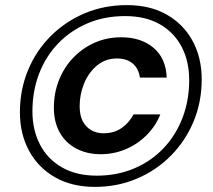

<svg xmlns="http://www.w3.org/2000/svg" viewBox="-20 -727 834 752"><path d="M352 5Q261 5 195 -33Q129 -71 93.5 -137Q58 -203 58 -287Q58 -375 89.5 -451.5Q121 -528 178.5 -585.5Q236 -643 312 -675Q388 -707 477 -707Q568 -707 633.5 -669.5Q699 -632 734.5 -566.5Q770 -501 770 -416Q770 -328 738.5 -252Q707 -176 650 -118Q593 -60 516.5 -27.5Q440 5 352 5ZM374 -123Q321 -123 279 -145Q237 -167 214 -208Q191 -249 191 -305Q191 -362 210.5 -412Q230 -462 266 -500Q302 -538 350 -559.5Q398 -581 455 -581Q532 -581 581 -540Q630 -499 633 -423H528Q523 -459 499.5 -478.5Q476 -498 438 -498Q393 -498 360 -470.5Q327 -443 309.5 -400.5Q292 -358 292 -311Q292 -259 318.5 -232Q345 -205 386 -205Q426 -205 455.5 -225Q485 -245 503 -279H608Q589 -232 553 -196.5Q517 -161 471 -142Q425 -123 374 -123ZM359 -39Q439 -39 506 -67.5Q573 -96 621 -147Q669 -198 695 -266Q721 -334 721 -413Q721 -487 691.5 -543.5Q662 -600 606 -632Q550 -664 470 -664Q389 -664 322.5 -635.5Q256 -607 207.5 -556.5Q159 -506 133 -438Q107 -370 107 -291Q107 -218 136.5 -161Q166 -104 222.5 -71.5Q279 -39 359 -39Z"/></svg>

Font: DM Sans 12pt SemiBold
Style: Italic
Weight: 600
Italic angle: -10°
Version: Version 4.004;gftools[0.9.30]